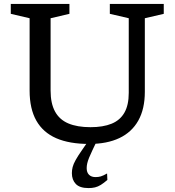

<svg xmlns="http://www.w3.org/2000/svg" viewBox="-20 -724 890 979"><path d="M636.5 -250.5V-631L540 -653.5V-704H815V-653.5L718.5 -631V-256Q718.5 -168.5 685.2 -109.2Q652 -50 588.8 -20Q525.5 10 435 10Q334 10 266.8 -19.2Q199.5 -48.5 165.2 -109Q131 -169.5 131 -262V-631L35 -653.5V-704H334V-653.5L238 -631V-261.5Q238 -197 260.5 -155.5Q283 -114 328.2 -94.8Q373.5 -75.5 441.5 -75.5Q505.5 -75.5 549 -93.2Q592.5 -111 614.5 -149.8Q636.5 -188.5 636.5 -250.5ZM451.5 41.5Q440.5 64.5 434 80.8Q427.5 97 424.8 109.2Q422 121.5 422 133.5Q422 155.5 434 167.2Q446 179 467 179Q481.5 179 493.8 175.5Q506 172 526 160.5L527.5 193.5Q509 209.5 494 218.8Q479 228 464.2 231.5Q449.5 235 431.5 235Q386.5 235 366.5 214Q346.5 193 346.5 159Q346.5 143 350.5 127.5Q354.5 112 365.8 91.8Q377 71.5 398 41.5L442 -22.5H482Z"/></svg>

Font: Newsreader 7pt
Style: Regular
Weight: 400
Designer: Hugues Gentile
Foundry: Production Type
Version: Version 1.003